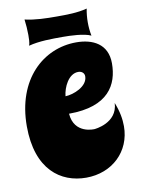

<svg xmlns="http://www.w3.org/2000/svg" viewBox="-85 -777 639 873"><g transform="rotate(-10 234.0 -340.5)"><path d="M447 -454C447 -544 379 -576 303 -576C151 -576 16 -456 16 -239C16 -38 125 38 242 38C362 38 451 -46 451 -163C451 -195 445 -232 428 -274C424 -181 317 -173 317 -173C316 -173 222 -166 215 -262C398 -262 447 -356 447 -454ZM213 -343C217 -384 244 -442 289 -442C305 -442 317 -432 317 -417C317 -370 250 -344 213 -343ZM377 -719C333 -707 282 -707 237 -707C189 -707 137 -708 90 -719C93 -695 95 -671 95 -647C95 -635 95 -610 90 -598C138 -611 198 -611 247 -611C282 -611 346 -609 377 -594C373 -614 371 -635 371 -656C371 -677 373 -698 377 -719Z"/></g></svg>

Font: Spicy Rice
Style: Regular
Weight: 400
Designer: Astigmatic (AOETI)
Foundry: Astigmatic (AOETI)
Version: Version 1.000